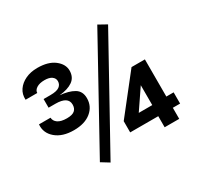

<svg xmlns="http://www.w3.org/2000/svg" viewBox="-151 -888 1139 1096"><g transform="rotate(-30 418.0 -340.0)"><path d="M222 -458Q280 -453 314.5 -432.5Q349 -412 349 -366Q349 -312 307.5 -278Q266 -244 194 -244Q119 -244 75.5 -281Q32 -318 37 -373H113Q114 -351 134 -337Q154 -323 193 -323Q229 -323 244.5 -336.5Q260 -350 260 -375Q260 -428 177 -428H132V-485H177Q219 -485 236.5 -498Q254 -511 254 -533Q254 -552 237.5 -564Q221 -576 190 -576Q157 -576 137.5 -563.5Q118 -551 118 -533H41Q39 -570 58 -597.5Q77 -625 111 -641Q145 -657 189 -657Q261 -657 301.5 -625.5Q342 -594 342 -552Q342 -508 310 -485.5Q278 -463 222 -458ZM610 -700 664 -670 282 20 230 -12ZM650 0V-73H465V-147L658 -392H746V-147H794V-73H746V0ZM563 -145H652V-276Z"/></g></svg>

Font: Syne SemiBold
Style: Regular
Weight: 600
Designer: Lucas Descroix
Foundry: Bonjour Monde
Version: Version 2.200; ttfautohint (v1.8.4)